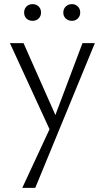

<svg xmlns="http://www.w3.org/2000/svg" viewBox="-20 -622 508 931"><path d="M230 26 28 -413H94L258 -43ZM380 -413H440L151 289H88L233 -23ZM138 -521Q120 -521 108.5 -532Q97 -543 97 -561Q97 -579 108.5 -590.5Q120 -602 138 -602Q156 -602 167.5 -590.5Q179 -579 179 -561Q179 -544 167.5 -532.5Q156 -521 138 -521ZM329 -521Q311 -521 299 -532Q287 -543 287 -561Q287 -579 299 -590.5Q311 -602 329 -602Q346 -602 357.5 -590.5Q369 -579 369 -561Q369 -544 357.5 -532.5Q346 -521 329 -521Z"/></svg>

Font: Ysabeau Office Light
Style: Regular
Weight: 300
Designer: Christian Thalmann (Catharsis Fonts)
Version: Version 2.001;gftools[0.9.30]; featfreeze: tnum,lnum,ss02